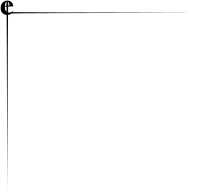

<svg xmlns="http://www.w3.org/2000/svg" viewBox="-20 -494 6689 6416"><path d="M151.4 -276.4Q147.5 -276.4 145.5 -274.4Q143.6 -271.5 143.6 -267.6Q143.6 -242.2 145.5 -220.7Q148.4 -199.2 152.3 -179.7Q157.2 -162.1 164.1 -147.5Q169.9 -131.8 178.7 -120.1Q187.5 -108.4 198.2 -99.6Q209 -91.8 221.7 -85.9Q234.4 -81.1 249 -78.1Q264.6 -75.2 281.2 -75.2Q293.9 -75.2 305.7 -76.2Q317.4 -78.1 327.1 -80.1Q337.9 -83 346.7 -85.9Q355.5 -88.9 362.3 -91.8Q370.1 -95.7 376 -99.6Q381.8 -103.5 386.7 -106.4Q390.6 -109.4 394.5 -111.3Q398.4 -113.3 400.4 -114.3Q404.3 -115.2 407.2 -115.2Q409.2 -115.2 411.1 -113.3Q414.1 -110.4 414.1 -107.4Q414.1 -104.5 411.1 -99.6Q411.1 -98.6 409.2 -95.7Q407.2 -92.8 404.3 -87.9Q401.4 -84 1962.9 -78.1Q3524.4 -73.2 6649.4 -68.4Q3514.6 -62.5 1943.4 -55.7Q372.1 -49.8 364.3 -43.9Q357.4 -38.1 347.7 -32.2Q338.9 -26.4 328.1 -21.5Q318.4 -15.6 306.6 -11.7Q294.9 -6.8 281.2 -3.9Q268.6 0 252.9 1Q238.3 2.9 221.7 2.9Q197.3 2.9 173.8 -1Q150.4 -4.9 130.9 -12.7Q110.4 -21.5 92.8 -32.2Q76.2 -43.9 61.5 -58.6Q46.9 -74.2 36.1 -91.8Q25.4 -110.4 17.6 -131.8Q9.8 -154.3 5.9 -178.7Q2.9 -203.1 2.9 -231.4Q2.9 -260.7 6.8 -286.1Q11.7 -312.5 21.5 -335Q31.2 -357.4 43.9 -377Q56.6 -396.5 72.3 -411.1Q87.9 -426.8 106.4 -438.5Q124 -450.2 144.5 -458Q165 -466.8 185.5 -469.7Q206.1 -473.6 226.6 -473.6Q246.1 -473.6 263.7 -470.7Q280.3 -468.8 295.9 -462.9Q310.5 -458 323.2 -450.2Q335.9 -443.4 346.7 -435.5Q357.4 -426.8 366.2 -417Q375 -407.2 382.8 -397.5Q389.6 -386.7 395.5 -376Q401.4 -365.2 405.3 -355.5Q410.2 -344.7 413.1 -335Q416 -325.2 418 -315.4Q418.9 -305.7 419.9 -298.8Q421.9 -291 421.9 -286.1Q421.9 -284.2 420.9 -282.2Q419.9 -280.3 418.9 -279.3Q417 -278.3 415 -277.3Q412.1 -277.3 409.2 -277.3Q344.7 -276.4 272.5 -276.4Q199.2 -276.4 151.4 -276.4ZM145.5 -308.6Q145.5 -307.6 145.5 -306.6Q145.5 -305.7 146.5 -304.7Q147.5 -302.7 151.4 -302.7Q152.3 -302.7 154.3 -302.7Q157.2 -302.7 161.1 -302.7Q166 -302.7 170.9 -302.7Q176.8 -303.7 182.6 -303.7Q188.5 -303.7 195.3 -304.7Q202.1 -304.7 209 -304.7Q215.8 -304.7 221.7 -305.7Q228.5 -305.7 234.4 -305.7Q241.2 -305.7 247.1 -306.6Q252 -306.6 256.8 -306.6Q260.7 -306.6 263.7 -307.6Q267.6 -307.6 268.6 -307.6Q272.5 -307.6 276.4 -310.5Q281.2 -312.5 285.2 -315.4Q290 -318.4 292 -324.2Q294.9 -329.1 294.9 -336.9Q294.9 -344.7 293.9 -352.5Q293 -361.3 291 -371.1Q288.1 -380.9 285.2 -389.6Q282.2 -398.4 277.3 -407.2Q273.4 -415 267.6 -422.9Q262.7 -429.7 255.9 -436.5Q249 -442.4 240.2 1142.6Q232.4 2727.5 222.7 5902.3Q214.8 2727.5 208 1142.6Q202.1 -438.5 196.3 -439.5Q196.3 -439.5 196.3 -439.5Q190.4 -435.5 185.5 -429.7Q180.7 -423.8 176.8 -417Q172.9 -410.2 168.9 -403.3Q166 -396.5 162.1 -387.7Q159.2 -379.9 157.2 -372.1Q155.3 -364.3 153.3 -356.4Q152.3 -348.6 150.4 -341.8Q149.4 -335 148.4 -328.1Q147.5 -322.3 147.5 -317.4Q146.5 -312.5 145.5 -308.6Z"/></svg>

Font: Mermaid
Style: Bold
Weight: 400
Designer: Scott Simpson
Version: Version 1.001